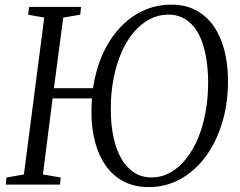

<svg xmlns="http://www.w3.org/2000/svg" viewBox="-20 -772 1004 803"><path d="M601.5 10.5Q542.5 10.5 497.8 -12.8Q453 -36 423 -78.2Q393 -120.5 377.8 -177.5Q362.5 -234.5 362.5 -302.5Q362.5 -317.5 363 -332Q363.5 -346.5 364.5 -360.5H200L159.5 -42.5L234 -29.5L231 0H4L7 -29.5L80 -42.5L165 -698.5L97.5 -710.5L102 -743H319L315.5 -710.5L244.5 -698.5L205.5 -403H369Q380.5 -480.5 409 -544.5Q437.5 -608.5 480.8 -655.2Q524 -702 578.5 -727.2Q633 -752.5 696.5 -752.5Q756 -752.5 800.2 -728.8Q844.5 -705 874 -662.2Q903.5 -619.5 918.2 -562.5Q933 -505.5 933.5 -439.5Q934.5 -344 910.2 -262.2Q886 -180.5 841.5 -119.2Q797 -58 735.8 -23.8Q674.5 10.5 601.5 10.5ZM613 -30Q656 -30 692.5 -50.5Q729 -71 758.5 -108Q788 -145 808.8 -195.2Q829.5 -245.5 840.2 -305.8Q851 -366 850.5 -432Q850 -482.5 843 -525.8Q836 -569 822.8 -603.2Q809.5 -637.5 789.5 -661.5Q769.5 -685.5 743.2 -698.2Q717 -711 684.5 -711Q643 -711 606.2 -691.8Q569.5 -672.5 539.5 -637.2Q509.5 -602 488 -552.5Q466.5 -503 454.8 -442.8Q443 -382.5 443.5 -314Q443.5 -249 455 -196.8Q466.5 -144.5 488.2 -107.2Q510 -70 541.5 -50Q573 -30 613 -30Z"/></svg>

Font: Merriweather 60pt Light
Style: Italic
Weight: 300
Italic angle: -7.8°
Version: Version 2.101